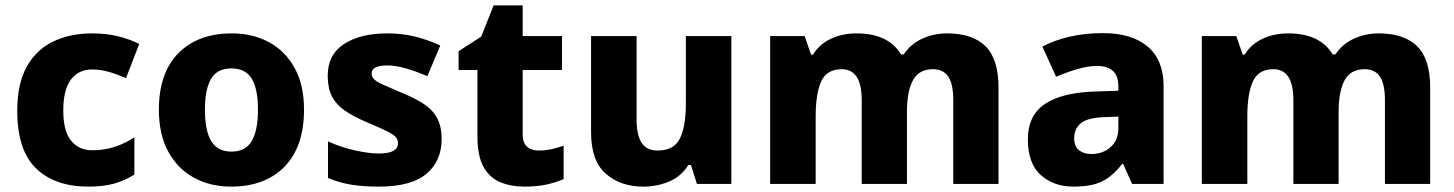

<svg xmlns="http://www.w3.org/2000/svg" viewBox="-20 -776 5401 713"><path d="M308 -83Q184 -83 114 -150.5Q44 -218 44 -365Q44 -465 79.5 -528.5Q115 -592 178 -622Q241 -652 322 -652Q376 -652 419.5 -641Q463 -630 497 -613L448 -486Q413 -501 383 -509.5Q353 -518 322 -518Q271 -518 243 -480Q215 -442 215 -366Q215 -289 244 -253.5Q273 -218 323 -218Q367 -218 405.5 -230.5Q444 -243 479 -266V-128Q445 -106 405 -94.5Q365 -83 308 -83Z M1109 -369Q1109 -231 1036.5 -157Q964 -83 838 -83Q760 -83 699.5 -116.5Q639 -150 604.5 -213.5Q570 -277 570 -369Q570 -505 642.5 -578.5Q715 -652 841 -652Q919 -652 979.5 -619Q1040 -586 1074.5 -523Q1109 -460 1109 -369ZM741 -369Q741 -292 764 -252.5Q787 -213 840 -213Q892 -213 915 -252.5Q938 -292 938 -369Q938 -445 915 -483.5Q892 -522 839 -522Q787 -522 764 -483.5Q741 -445 741 -369Z M1620 -259Q1620 -178 1563.5 -130.5Q1507 -83 1387 -83Q1329 -83 1285.5 -90Q1242 -97 1198 -115V-251Q1246 -229 1298 -217.5Q1350 -206 1386 -206Q1424 -206 1441 -216Q1458 -226 1458 -244Q1458 -257 1449.5 -267Q1441 -277 1415.5 -289.5Q1390 -302 1340 -323Q1291 -344 1259.5 -366Q1228 -388 1212.5 -418.5Q1197 -449 1197 -495Q1197 -573 1257.5 -612.5Q1318 -652 1418 -652Q1471 -652 1518 -641Q1565 -630 1615 -607L1567 -493Q1526 -511 1487.5 -522Q1449 -533 1418 -533Q1360 -533 1360 -503Q1360 -492 1368.5 -482.5Q1377 -473 1401.5 -462Q1426 -451 1473 -431Q1520 -412 1553 -390.5Q1586 -369 1603 -338Q1620 -307 1620 -259Z M1980 -217Q2005 -217 2027.5 -222Q2050 -227 2073 -235V-111Q2046 -99 2011 -91Q1976 -83 1928 -83Q1877 -83 1837.5 -99.5Q1798 -116 1775.5 -156.5Q1753 -197 1753 -269V-516H1683V-586L1767 -640L1813 -756H1921V-642H2067V-516H1921V-275Q1921 -246 1937 -231.5Q1953 -217 1980 -217Z M2696 -642V-93H2568L2546 -163H2536Q2510 -121 2465 -102Q2420 -83 2369 -83Q2284 -83 2229.5 -131Q2175 -179 2175 -284V-642H2344V-331Q2344 -275 2362.5 -246Q2381 -217 2422 -217Q2483 -217 2505 -262Q2527 -307 2527 -392V-642Z M3497 -652Q3591 -652 3639.5 -604.5Q3688 -557 3688 -451V-93H3520V-404Q3520 -464 3501.5 -491.5Q3483 -519 3445 -519Q3392 -519 3370 -477.5Q3348 -436 3348 -360V-93H3180V-404Q3180 -519 3106 -519Q3050 -519 3029.5 -473.5Q3009 -428 3009 -343V-93H2840V-642H2968L2992 -573H2999Q3022 -611 3064.5 -631.5Q3107 -652 3161 -652Q3279 -652 3326 -574H3336Q3362 -613 3405 -632.5Q3448 -652 3497 -652Z M4076 -653Q4183 -653 4242 -603Q4301 -553 4301 -457V-93H4184L4151 -167H4147Q4112 -122 4073 -102.5Q4034 -83 3966 -83Q3893 -83 3845 -126Q3797 -169 3797 -259Q3797 -346 3858.5 -388.5Q3920 -431 4039 -436L4133 -439V-455Q4133 -495 4112.5 -513Q4092 -531 4056 -531Q4020 -531 3981 -519.5Q3942 -508 3902 -491L3851 -603Q3896 -627 3953 -640Q4010 -653 4076 -653ZM4082 -341Q4019 -339 3994 -318.5Q3969 -298 3969 -263Q3969 -232 3987 -218Q4005 -204 4033 -204Q4075 -204 4104 -229.5Q4133 -255 4133 -299V-343Z M5100 -652Q5194 -652 5242.5 -604.5Q5291 -557 5291 -451V-93H5123V-404Q5123 -464 5104.5 -491.5Q5086 -519 5048 -519Q4995 -519 4973 -477.5Q4951 -436 4951 -360V-93H4783V-404Q4783 -519 4709 -519Q4653 -519 4632.5 -473.5Q4612 -428 4612 -343V-93H4443V-642H4571L4595 -573H4602Q4625 -611 4667.5 -631.5Q4710 -652 4764 -652Q4882 -652 4929 -574H4939Q4965 -613 5008 -632.5Q5051 -652 5100 -652Z"/></svg>

Font: Noto Sans Telugu UI ExtraBold
Style: Regular
Weight: 800
Designer: Jelle Bosma - Monotype Design Team
Foundry: Monotype Imaging Inc.
Version: Version 2.005; ttfautohint (v1.8.4.7-5d5b)